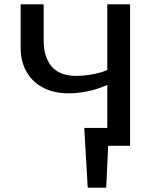

<svg xmlns="http://www.w3.org/2000/svg" viewBox="-20 -678 725 893"><path d="M388 195 372 -83H487L474 195ZM431 0 372 -83H517V0ZM479 0V-658H585V0ZM299 -244Q232 -244 182 -269.5Q132 -295 104 -343Q76 -391 76 -457V-658H183V-492Q183 -412 220.5 -368.5Q258 -325 335 -325Q362 -325 393 -329.5Q424 -334 451 -342Q478 -350 492 -361L541 -322Q513 -298 472 -280Q431 -262 385.5 -253Q340 -244 299 -244Z"/></svg>

Font: Ysabeau SemiBold
Style: Regular
Weight: 600
Designer: Christian Thalmann (Catharsis Fonts)
Version: Version 2.000;gftools[0.9.27.dev2+g8671c4b]